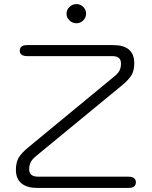

<svg xmlns="http://www.w3.org/2000/svg" viewBox="-20 -921 743 941"><path d="M58 -89Q58 -125 71.5 -148Q85 -171 119 -199L536 -543Q557 -559 565 -574Q573 -589 573 -610Q573 -646 530 -646H113Q96 -646 86.5 -652.5Q77 -659 77 -672Q77 -700 113 -700H535Q638 -700 638 -611Q638 -576 625 -553.5Q612 -531 577 -502L159 -158Q139 -142 131 -127Q123 -112 123 -91Q123 -55 168 -55H610Q627 -55 636.5 -48Q646 -41 646 -28Q646 0 610 0H161Q113 0 85.5 -22Q58 -44 58 -89ZM306 -854Q306 -873 320.5 -887Q335 -901 355 -901Q374 -901 388 -887Q402 -873 402 -854Q402 -835 388 -821Q374 -807 355 -807Q335 -807 320.5 -821Q306 -835 306 -854Z"/></svg>

Font: Kodchasan Light
Style: Regular
Weight: 300
Version: Version 1.000; ttfautohint (v1.6)